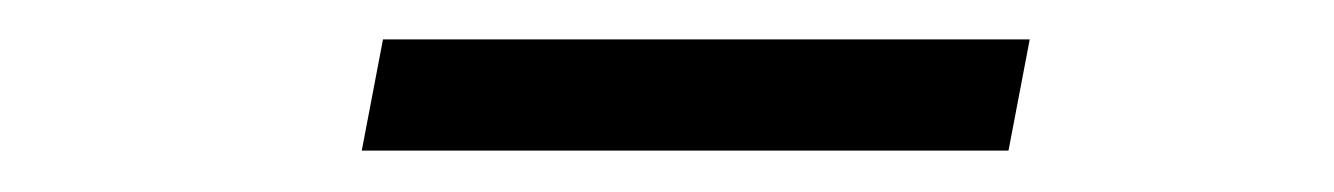

<svg xmlns="http://www.w3.org/2000/svg" viewBox="-20 -370 660 95"><path d="M159 -295.5H479L489.5 -350.5H169.5Z"/></svg>

Font: Monaspace Neon ExtraLight
Style: Italic
Weight: 200
Italic angle: -11°
Designer: Riley Cran & the Lettermatic Team
Foundry: Lettermatic
Version: Version 1.200 (Monaspace Neon)